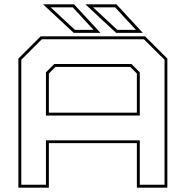

<svg xmlns="http://www.w3.org/2000/svg" viewBox="-20 -868 859 888"><path d="M65 0V-597L168 -700H651L754 -597V0H613V-206H206V0ZM78.5 -13.5H192.5V-219H626.5V-13.5H741V-591.5L645.5 -686.5H173.5L78.5 -591.5ZM192.5 -333.5V-533.5L231 -572H588L626.5 -533.5V-333.5ZM206 -347H613V-528L582.5 -558.5H236.5L206 -528ZM640.5 -716H517L375 -848H518.5ZM608.5 -730 512.5 -834H410.5L522.5 -730ZM444.5 -716H321L179 -848H322.5ZM412.5 -730 316.5 -834H214.5L326.5 -730Z"/></svg>

Font: Tourney Expanded Thin
Style: Regular
Weight: 100
Width: 7
Designer: Tyler Finck
Foundry: Etcetera Type Co
Version: Version 1.010; ttfautohint (v1.8.3)